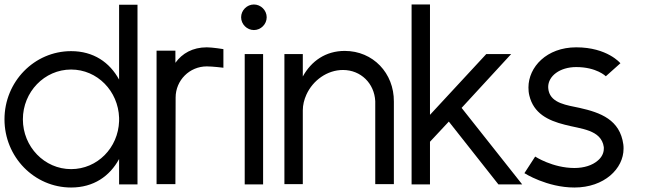

<svg xmlns="http://www.w3.org/2000/svg" viewBox="-25 -821 2880 856"><path d="M506 -296V-281C502 -162 409 -67 292 -67C173 -67 77 -167 77 -289C77 -411 173 -511 292 -511C409 -511 502 -415 506 -296ZM506 -466C464 -543 392 -593 292 -593C128 -593 -5 -457 -5 -289C-5 -121 128 15 292 15C392 15 464 -35 506 -112V1H588V-800H506Z M757 -541V-595H673V0H757L758 -386C758 -463 820 -525 897 -525C923 -525 971 -519 971 -519V-602C971 -602 922 -610 897 -610C834 -610 787 -583 757 -541Z M1148 -580H1066V1H1148ZM1107 -801C1076 -801 1050 -775 1050 -744C1050 -713 1076 -687 1107 -687C1138 -687 1164 -713 1164 -744C1164 -775 1138 -801 1107 -801Z M1325 -480V-580H1243V0H1325V-329C1325 -353 1331 -377 1341 -399C1370 -463 1434 -509 1504 -509C1584 -509 1644 -449 1648 -370V0H1731V-368C1732 -495 1638 -594 1512 -594C1427 -594 1363 -549 1325 -480Z M1892 -309V-801H1810V1H1892V-189L1976 -279L2197 1H2303L2033 -340L2254 -580H2143Z M2741 -539C2741 -539 2683 -610 2544 -610C2412 -610 2331 -522 2331 -431C2331 -419 2332 -407 2335 -395C2354 -316 2417 -284 2493 -265C2563 -246 2656 -244 2667 -165V-158C2667 -138 2657 -119 2640 -105C2616 -84 2579 -72 2536 -72C2439 -72 2361 -123 2361 -123L2313 -49C2313 -49 2413 15 2536 15C2669 15 2755 -69 2755 -158C2755 -164 2755 -171 2754 -177C2739 -287 2653 -319 2559 -340C2503 -352 2434 -360 2421 -416C2420 -422 2419 -427 2419 -433C2419 -482 2471 -522 2544 -522C2635 -522 2676 -481 2676 -481Z"/></svg>

Font: MintSans
Style: Regular
Weight: 400
Version: Version 2.0